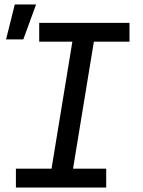

<svg xmlns="http://www.w3.org/2000/svg" viewBox="-20 -837 640 857"><path d="M454 0H51V-84H210L303 -651H155V-735H558V-651H399L306 -84H454ZM7 -661 46 -817H141L84 -661Z"/></svg>

Font: Iosevka Medium Extended
Style: Italic
Weight: 500
Width: 7
Italic angle: -9°
Monospace: yes
Designer: Belleve Invis
Foundry: Belleve Invis
Version: Version 32.5.0; ttfautohint (v1.8.4)